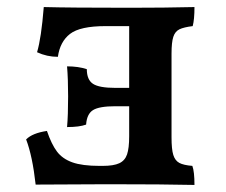

<svg xmlns="http://www.w3.org/2000/svg" viewBox="-20 -522 640 544"><path d="M525 -52Q531 -36 531 2Q445 0 286 0L81 1Q72 -80 54 -127Q72 -145 113 -151Q126 -113 141.5 -92.5Q157 -72 185 -62Q213 -52 262 -52H271Q302 -52 318 -59.5Q334 -67 340 -84.5Q346 -102 346 -136V-221H307Q261 -221 243.5 -210Q226 -199 224 -169Q205 -162 170 -162Q173 -195 173 -249Q173 -298 170 -334Q202 -334 226 -326Q226 -296 243.5 -284.5Q261 -273 307 -273H346V-448H279Q207 -448 178.5 -426Q150 -404 144 -361Q113 -361 85 -374Q97 -414 104 -502Q178 -500 347 -500Q447 -500 531 -502Q531 -467 526 -448Q501 -445 488.5 -439Q476 -433 471 -417.5Q466 -402 466 -370V-133Q466 -99 471 -83Q476 -67 488 -60.5Q500 -54 525 -52Z"/></svg>

Font: Vollkorn SC SemiBold
Style: Regular
Weight: 600
Designer: Friedrich Althausen
Foundry: Friedrich Althausen
Version: Version 4.015